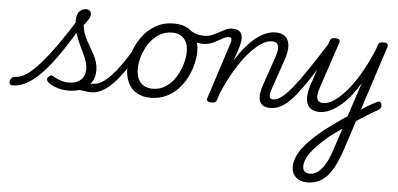

<svg xmlns="http://www.w3.org/2000/svg" viewBox="-269 -703 2820 1359"><g transform="rotate(5 1141.0 -23.5)"><path d="M-182 17Q-197 17 -202 7.5Q-207 -2 -204.5 -14Q-202 -26 -192 -35.5Q-182 -45 -167 -45Q-132 -45 -90 -72.5Q-48 -100 2.5 -156.5Q53 -213 114 -298.5Q175 -384 246 -499L286 -477Q213 -350 150 -256.5Q87 -163 30 -102.5Q-27 -42 -79 -12.5Q-131 17 -182 17ZM214 19Q168 19 129 5.5Q90 -8 70 -26Q57 -38 57.5 -48Q58 -58 69 -68Q79 -78 87 -77.5Q95 -77 108 -68Q131 -55 157 -46.5Q183 -38 212 -38Q267 -38 297.5 -66Q328 -94 328 -142Q328 -167 320.5 -192Q313 -217 301 -242.5Q289 -268 276 -295Q263 -322 251 -351.5Q239 -381 231.5 -413Q224 -445 224 -481Q224 -527 245 -546.5Q266 -566 289 -566Q308 -566 317.5 -556Q327 -546 327 -531Q327 -515 314 -494.5Q301 -474 283 -453Q285 -424 294 -398Q303 -372 316 -347Q329 -322 343.5 -298Q358 -274 371 -249Q384 -224 392 -197Q400 -170 400 -140Q400 -69 350.5 -25Q301 19 214 19ZM377 17Q359 17 341 14Q323 11 302 9Q281 7 256 9L273 -15Q302 -24 325 -30.5Q348 -37 365.5 -41Q383 -45 393 -45Q402 -45 405.5 -35.5Q409 -26 406.5 -14Q404 -2 396.5 7.5Q389 17 377 17Z M377 17Q365 17 359 7.5Q353 -2 354.5 -14Q356 -26 365.5 -35.5Q375 -45 393 -45Q419 -45 449.5 -64.5Q480 -84 513 -119Q546 -154 580 -202.5Q614 -251 648 -309Q655 -320 666 -318.5Q677 -317 684.5 -308Q692 -299 686 -288Q646 -216 607 -159Q568 -102 530 -63Q492 -24 454 -3.5Q416 17 377 17Z M799 19Q740 19 699 -5.5Q658 -30 637.5 -73.5Q617 -117 617 -172Q617 -226 636 -286Q655 -346 693 -399Q731 -452 787.5 -485.5Q844 -519 919 -519Q978 -519 1018.5 -496Q1059 -473 1079.5 -431.5Q1100 -390 1100 -335Q1100 -295 1088.5 -247Q1077 -199 1053.5 -152Q1030 -105 994 -66.5Q958 -28 909 -4.5Q860 19 799 19ZM807 -46Q861 -46 902 -74Q943 -102 970 -145.5Q997 -189 1011.5 -237.5Q1026 -286 1026 -327Q1026 -368 1012.5 -396Q999 -424 973.5 -439Q948 -454 912 -454Q858 -454 816.5 -426.5Q775 -399 747 -356Q719 -313 705 -265.5Q691 -218 691 -177Q691 -136 704.5 -106.5Q718 -77 744.5 -61.5Q771 -46 807 -46Z M1132 -393Q1115 -393 1092.5 -399Q1070 -405 1049 -415Q1028 -425 1013 -436Q1005 -443 1003.5 -453.5Q1002 -464 1006 -473Q1010 -482 1018.5 -485Q1027 -488 1038 -481Q1067 -462 1092 -456.5Q1117 -451 1138 -451Q1168 -451 1193.5 -461.5Q1219 -472 1242 -485Q1265 -498 1287.5 -508.5Q1310 -519 1333 -519Q1345 -519 1350.5 -509.5Q1356 -500 1354.5 -488Q1353 -476 1343 -466.5Q1333 -457 1314 -457Q1298 -457 1279 -447.5Q1260 -438 1238 -425Q1216 -412 1189.5 -402.5Q1163 -393 1132 -393Z M1650 17Q1614 17 1595.5 4Q1577 -9 1571 -31Q1565 -53 1569 -79.5Q1573 -106 1581 -132L1654 -344Q1666 -378 1667.5 -402.5Q1669 -427 1658 -440.5Q1647 -454 1619 -454Q1586 -454 1545.5 -428Q1505 -402 1460.5 -351.5Q1416 -301 1370.5 -226Q1325 -151 1283 -51L1269 -7Q1266 4 1257.5 9.5Q1249 15 1230 15Q1216 15 1205 9Q1194 3 1199 -12L1329 -414Q1336 -435 1333 -446Q1330 -457 1315 -457Q1304 -457 1299.5 -466.5Q1295 -476 1297.5 -488Q1300 -500 1309.5 -509.5Q1319 -519 1334 -519Q1365 -519 1381 -508Q1397 -497 1402 -478Q1407 -459 1403.5 -435.5Q1400 -412 1393 -388L1361 -293Q1397 -352 1433 -394.5Q1469 -437 1504.5 -464.5Q1540 -492 1574.5 -505.5Q1609 -519 1641 -519Q1684 -519 1709 -498.5Q1734 -478 1738.5 -436.5Q1743 -395 1721 -331L1653 -133Q1636 -84 1638.5 -64.5Q1641 -45 1666 -45Q1678 -45 1683.5 -35.5Q1689 -26 1687.5 -14Q1686 -2 1676.5 7.5Q1667 17 1650 17Z M1649 17Q1637 17 1631 7.5Q1625 -2 1626.5 -14Q1628 -26 1637.5 -35.5Q1647 -45 1665 -45Q1691 -45 1723 -68.5Q1755 -92 1797 -143.5Q1839 -195 1896 -279.5Q1953 -364 2030 -485Q2037 -498 2049 -496Q2061 -494 2068.5 -485Q2076 -476 2069 -464Q1984 -322 1922.5 -228.5Q1861 -135 1815 -81Q1769 -27 1729.5 -5Q1690 17 1649 17Z M2246 1Q2266 -13 2286.5 -26Q2307 -39 2326.5 -51Q2346 -63 2364 -73Q2382 -83 2398 -91Q2412 -98 2420 -93.5Q2428 -89 2431 -78Q2434 -67 2430.5 -56.5Q2427 -46 2419 -40Q2398 -28 2375 -14.5Q2352 -1 2328.5 14Q2305 29 2281 44.5Q2257 60 2233 76ZM1955 519Q1904 519 1874 491Q1844 463 1844 419Q1844 385 1858 350Q1872 315 1898.5 280Q1925 245 1964.5 207.5Q2004 170 2055 130Q2081 111 2104.5 94Q2128 77 2151.5 60.5Q2175 44 2200 27L2280 -217Q2245 -157 2208.5 -113.5Q2172 -70 2135.5 -41.5Q2099 -13 2064.5 1Q2030 15 1998 15Q1956 15 1931 -5.5Q1906 -26 1902.5 -68Q1899 -110 1920 -173L2025 -489Q2031 -505 2038.5 -510Q2046 -515 2063 -515Q2086 -515 2093.5 -507Q2101 -499 2095 -483L1987 -160Q1976 -127 1974 -102Q1972 -77 1983 -63.5Q1994 -50 2021 -50Q2054 -50 2094.5 -76.5Q2135 -103 2180.5 -155Q2226 -207 2271.5 -284Q2317 -361 2359 -462L2367 -489Q2373 -505 2381 -510Q2389 -515 2405 -515Q2428 -515 2435.5 -507Q2443 -499 2437 -482L2195 263Q2175 325 2151 373Q2127 421 2099 453.5Q2071 486 2035 502.5Q1999 519 1955 519ZM1967 456Q2001 456 2029.5 433Q2058 410 2082 365.5Q2106 321 2126 256L2171 119Q2156 128 2141.5 139Q2127 150 2112 161Q2097 172 2082 183Q2039 219 2007.5 250.5Q1976 282 1956.5 309.5Q1937 337 1927.5 361.5Q1918 386 1918 409Q1918 422 1923 432.5Q1928 443 1939 449.5Q1950 456 1967 456Z"/></g></svg>

Font: Playwrite US Trad Light
Style: Regular
Weight: 300
Designer: Veronika Burian, José Scaglione
Foundry: TypeTogether
Version: Version 1.003